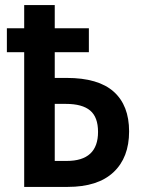

<svg xmlns="http://www.w3.org/2000/svg" viewBox="-20 -734 563 754"><path d="M195 -714V-623H329V-529H195V-428H242Q366 -428 426.5 -374Q487 -320 487 -218Q487 -115 425.5 -57.5Q364 0 246 0H75V-529H7V-623H75V-714ZM239 -326H195V-102H242Q365 -102 365 -216Q365 -274 334 -300Q303 -326 239 -326Z"/></svg>

Font: Noto Sans Condensed SemiBold
Style: Regular
Weight: 600
Width: 3
Designer: Monotype Design Team
Foundry: Monotype Imaging Inc.
Version: Version 2.013; ttfautohint (v1.8.4.7-5d5b)